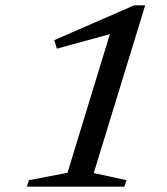

<svg xmlns="http://www.w3.org/2000/svg" viewBox="-20 -704 628 724"><path d="M234.5 -52.5 410.5 -628 430 -585 194.5 -520.5 184.5 -552.5 486 -684H527.5L333.5 -51.5L457 -24.5L449 0H81.5L89 -24.5Z"/></svg>

Font: Newsreader 16pt 16pt Medium
Style: Italic
Weight: 500
Italic angle: -17°
Version: Version 1.003